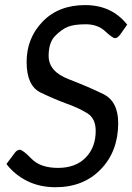

<svg xmlns="http://www.w3.org/2000/svg" viewBox="-20 -744 531 771"><path d="M324.7 -646.5Q277.8 -646.5 252.9 -636.5Q228 -626.5 201.7 -600.1Q175.3 -573.7 175.3 -519.5Q175.3 -457 255.1 -426.3Q335 -395.5 394.8 -366.2Q454.6 -336.9 454.6 -249.5Q454.6 -136.7 385 -64.5Q315.4 7.8 203.1 7.8Q139.2 7.8 88.9 -17.3Q38.6 -42.5 5.9 -85.4L39.1 -129.9Q48.3 -142.6 59.6 -142.6Q71.3 -142.6 106.9 -106.2Q142.6 -69.8 212.9 -69.8Q283.7 -69.8 324 -111.1Q364.3 -152.3 364.3 -218.3Q364.3 -267.6 331.8 -288.3Q299.3 -309.1 249.5 -327.1Q199.7 -345.2 143.3 -372.3Q86.9 -399.4 86.9 -495.1Q86.9 -590.8 151.1 -657.2Q215.3 -723.6 321.8 -723.6Q428.7 -723.6 490.7 -645L462.9 -605.5Q451.7 -590.8 441.9 -590.8Q432.1 -590.8 402.1 -618.7Q372.1 -646.5 324.7 -646.5Z"/></svg>

Font: Lato-Italic
Style: Italic
Weight: 400
Italic angle: -7°
Designer: Lukasz Dziedzic
Foundry: tyPoland Lukasz Dziedzic
Version: Version 1.104; Western+Polish opensource